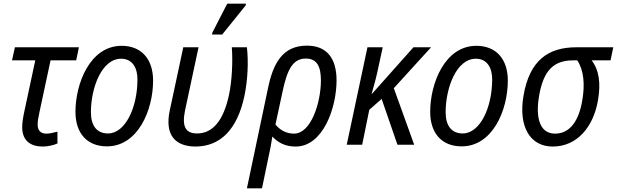

<svg xmlns="http://www.w3.org/2000/svg" viewBox="-20 -796 3393 1056"><path d="M216 10C243 10 278 2 296 -7V-72C273 -66 254 -61 234 -61C202 -61 187 -81 187 -110C187 -129 191 -152 197 -179L258 -464H399L414 -536H62L46 -464H174L114 -184C107 -152 102 -119 102 -97C102 -20 150 10 216 10Z M568 9C738 9 822 -189 822 -353C822 -472 757 -544 649 -544C474 -544 395 -335 395 -181C395 -62 460 9 568 9ZM574 -62C513 -62 480 -104 480 -179C480 -312 539 -473 646 -473C711 -473 736 -419 736 -360C736 -202 668 -62 574 -62Z M1146 -606H1202L1331 -766L1333 -776H1230L1148 -617ZM1054 10C1193 10 1285 -85 1324 -267C1343 -356 1347 -459 1338 -536H1255C1261 -458 1256 -350 1239 -272C1209 -133 1150 -62 1064 -62C1001 -62 979 -99 998 -190L1072 -536H988L914 -190C884 -51 946 9 1054 10Z M1454 -311 1338 240H1421L1455 76C1465 31 1472 -4 1478 -45C1509 -12 1548 10 1606 10C1757 10 1831 -203 1831 -354C1831 -476 1777 -545 1668 -545C1533 -545 1482 -446 1454 -311ZM1597 -61C1551 -61 1517 -84 1495 -111L1534 -292C1559 -410 1589 -474 1662 -474C1724 -474 1745 -429 1745 -354C1745 -232 1691 -61 1597 -61Z M1887 0H1972L2011 -192L2079 -252L2166 0H2258L2146 -311L2351 -536H2254L2026 -280H2024C2033 -313 2046 -356 2055 -398L2085 -536H2001Z M2519 9C2689 9 2773 -189 2773 -353C2773 -472 2708 -544 2600 -544C2425 -544 2346 -335 2346 -181C2346 -62 2411 9 2519 9ZM2525 -62C2464 -62 2431 -104 2431 -179C2431 -312 2490 -473 2597 -473C2662 -473 2687 -419 2687 -360C2687 -202 2619 -62 2525 -62Z M3020 10C3154 10 3244 -98 3269 -245C3285 -339 3275 -411 3234 -464H3338L3353 -536H3150C2996 -536 2892 -465 2859 -268C2831 -101 2894 10 3020 10ZM3033 -61C2951 -61 2925 -143 2944 -263C2968 -412 3028 -464 3132 -464H3155C3192 -408 3197 -329 3183 -247C3165 -134 3116 -61 3033 -61Z"/></svg>

Font: Noto Sans SemiCondensed
Style: Italic
Weight: 400
Width: 4
Italic angle: -12°
Designer: Monotype Design Team
Foundry: Monotype Imaging Inc.
Version: Version 2.013